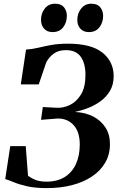

<svg xmlns="http://www.w3.org/2000/svg" viewBox="-20 -982 626 1011"><path d="M227 8.5Q165 8.5 122.5 -1.2Q80 -11 52.8 -22.5Q25.5 -34 7.5 -39L34 -212.5H115.5L127.5 -56.5Q140.5 -47.5 154.2 -40.2Q168 -33 185.2 -29.2Q202.5 -25.5 225 -25.5Q282 -25.5 321 -50Q360 -74.5 380 -118.8Q400 -163 400 -221Q400 -286.5 368.5 -322.2Q337 -358 284 -358L196 -351L205.5 -418.5L278.5 -414.5Q313.5 -412.5 348.5 -429.5Q383.5 -446.5 406.8 -485Q430 -523.5 430 -587.5Q430 -649 405 -683.5Q380 -718 327 -718Q287.5 -718 262.5 -699.2Q237.5 -680.5 223.5 -653.5L184 -537.5H89.5L117 -721Q147.5 -722.5 179.2 -730.2Q211 -738 249.5 -745Q288 -752 338 -752Q460.5 -752 519.5 -704.8Q578.5 -657.5 578.5 -581Q578.5 -535 558 -501.8Q537.5 -468.5 506 -446.5Q474.5 -424.5 439.2 -411.5Q404 -398.5 374.5 -392.5Q429 -390 470.2 -368.8Q511.5 -347.5 535.2 -310.8Q559 -274 559 -223.5Q559 -168.5 534 -125.5Q509 -82.5 464 -52.5Q419 -22.5 358.5 -7Q298 8.5 227 8.5ZM257 -813Q228.5 -813 212.2 -831Q196 -849 196 -878Q196 -912.5 216.2 -937.5Q236.5 -962.5 270 -962.5Q302 -962.5 317 -943.8Q332 -925 332 -898.5Q332 -863.5 312.5 -838.2Q293 -813 257 -813ZM448 -813Q419.5 -813 403.2 -831Q387 -849 387 -878Q387.5 -912.5 407.8 -937.5Q428 -962.5 461 -962.5Q492.5 -962.5 507.8 -943.8Q523 -925 523 -898.5Q523 -863.5 503.5 -838.2Q484 -813 448 -813Z"/></svg>

Font: Merriweather 120pt
Style: Bold Italic
Weight: 700
Italic angle: -7.8°
Version: Version 2.101